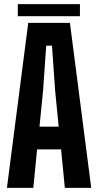

<svg xmlns="http://www.w3.org/2000/svg" viewBox="-20 -911 476 931"><path d="M13.6 0 116.9 -800H319.1L422.4 0H294.4L276.2 -186.6H159.8L141.6 0ZM171.5 -296.9H264.5L247.2 -473.3L232.1 -689.7H204.1L189 -473.2ZM66.4 -890.8H367.6V-832.6H66.4Z"/></svg>

Font: Big Shoulders Thin
Style: Regular
Weight: 100
Designer: Patric King
Foundry: XO Type Co
Version: Version 2.002